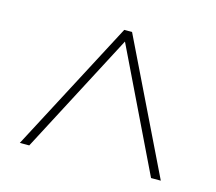

<svg xmlns="http://www.w3.org/2000/svg" viewBox="-68 -800 643 571"><g transform="rotate(15 253.0 -514.5)"><path d="M36 -312 249 -717H273L470 -312H440L260 -684L65 -312Z"/></g></svg>

Font: Noto Sans SemiCondensed Thin
Style: Regular
Weight: 100
Width: 4
Designer: Monotype Design Team
Foundry: Monotype Imaging Inc.
Version: Version 2.013; ttfautohint (v1.8.4.7-5d5b)